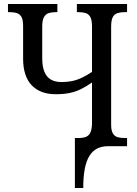

<svg xmlns="http://www.w3.org/2000/svg" viewBox="-20 -734 689 964"><path d="M356 210V-41H375Q399 -41 414 -48Q429 -55 435.5 -72.5Q442 -90 442 -121V-320Q415 -301 388.5 -287.5Q362 -274 331.5 -267.5Q301 -261 260 -261Q220 -261 190 -272.5Q160 -284 139 -306Q118 -328 107 -361.5Q96 -395 96 -439V-604Q96 -634 88 -648.5Q80 -663 65 -668Q50 -673 29 -673H20V-714H268V-673H259Q239 -673 224 -668Q209 -663 200.5 -647.5Q192 -632 192 -600V-442Q192 -400 203 -373.5Q214 -347 235.5 -334.5Q257 -322 290 -322Q317 -322 341.5 -327Q366 -332 390.5 -343.5Q415 -355 442 -373V-600Q442 -632 434 -647.5Q426 -663 411 -668Q396 -673 376 -673H366V-714H618V-673H605Q585 -673 569.5 -668Q554 -663 546 -647.5Q538 -632 538 -600V-108Q538 -79 546.5 -64.5Q555 -50 570 -45.5Q585 -41 605 -41H618V0H523Q491 0 467.5 12Q444 24 428.5 49.5Q413 75 405.5 114.5Q398 154 398 210Z"/></svg>

Font: Noto Serif Condensed
Style: Regular
Weight: 400
Width: 3
Designer: Monotype Design Team
Foundry: Monotype Imaging Inc.
Version: Version 2.015